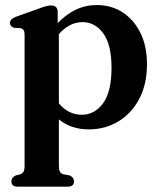

<svg xmlns="http://www.w3.org/2000/svg" viewBox="-20 -488 618 742"><path d="M203 -440.5V-398.5Q234.5 -432 272.2 -450.2Q310 -468.5 354 -468.5Q410.5 -468.5 454.2 -440Q498 -411.5 523 -360.2Q548 -309 548 -240.5Q548 -162.5 518.2 -106Q488.5 -49.5 437.5 -18.8Q386.5 12 323 12Q255 12 207.5 -26.5V152.5Q207.5 168.5 211.5 175.5Q215.5 182.5 224.5 185.5L249.5 190Q266 198 266 212.5Q266 233.5 241 233.5H48.5Q24 233.5 24 212.5Q24 198 41 190L58.5 185.5Q67 182.5 71 175.5Q75 168.5 75 152.5V-353Q75 -366 71.2 -371.5Q67.5 -377 60 -379L34.5 -380.5Q18.5 -386 18.5 -399.5Q18.5 -414 41 -423L133.5 -456Q162 -467 177.5 -467Q203 -467 203 -440.5ZM299 -402.5Q248 -402.5 207.5 -356V-88.5Q244 -44.5 296.5 -44.5Q345.5 -44.5 378.2 -88.8Q411 -133 411 -226Q411 -315.5 379.2 -359Q347.5 -402.5 299 -402.5Z"/></svg>

Font: Fraunces 72pt S050 SemiBold
Style: Regular
Weight: 600
Version: Version 1.000; ttfautohint (v1.8.3)